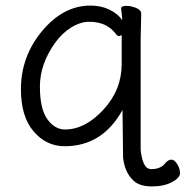

<svg xmlns="http://www.w3.org/2000/svg" viewBox="-20 -506 665 688"><path d="M484 31Q487 62 496 81Q505 100 522 100Q556 100 572 79Q583 66 594 66Q605 66 615 82Q625 98 625 114.5Q625 131 596.5 146.5Q568 162 524 162Q480 162 458 141Q427 112 421 59L419 -112Q347 18 212 18Q146 18 100.5 -35Q55 -88 55 -186Q55 -304 131 -395Q207 -486 304 -486Q342 -486 372 -471.5Q402 -457 418 -434V-439L414 -475Q414 -485 432 -485Q450 -485 468 -477.5Q486 -470 486 -457L484 -368ZM416 -381Q412 -377 406.5 -377Q401 -377 397 -382Q364 -428 300 -428Q268 -428 235 -407.5Q202 -387 177 -352Q123 -276 123 -196Q123 -116 149.5 -79Q176 -42 213 -42Q285 -42 350.5 -113Q416 -184 416 -276Z"/></svg>

Font: LXGW WenKai Lite
Style: Regular
Weight: 400
Designer: LXGW / Fontworks Inc.
Foundry: LXGW / Fontworks Inc.
Version: Version 1.511; March 25, 2025